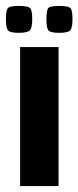

<svg xmlns="http://www.w3.org/2000/svg" viewBox="-36 -629 265 649"><path d="M32 -470H162V0H32ZM164 -518Q131 -518 126 -528.5Q121 -539 121 -564Q121 -591 126 -600Q131 -609 164 -609Q198 -609 203.5 -600Q209 -591 209 -564Q209 -539 203 -528.5Q197 -518 164 -518ZM27 -518Q-5 -518 -10.5 -528.5Q-16 -539 -16 -564Q-16 -591 -10.5 -600Q-5 -609 27 -609Q61 -609 67 -600Q73 -591 73 -564Q73 -539 66.5 -528.5Q60 -518 27 -518Z"/></svg>

Font: Smooch Sans Thin ExtraBold
Style: Regular
Weight: 800
Version: Version 1.010